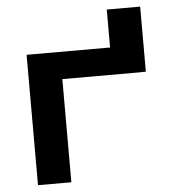

<svg xmlns="http://www.w3.org/2000/svg" viewBox="-50 -729 700 775"><g transform="rotate(-5 300.0 -341.0)"><path d="M546.4 -418.5H527.3V-418H208V0H72.8V-528.3H411.1V-682.1H546.4Z"/></g></svg>

Font: Roboto Mono
Style: Bold
Weight: 700
Designer: Google
Version: Version 2.000985; 2015; ttfautohint (v1.3)